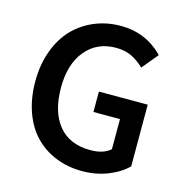

<svg xmlns="http://www.w3.org/2000/svg" viewBox="-102 -760 831 866"><g transform="rotate(15 314.0 -327.0)"><path d="M356.9 12.2Q290.5 12.2 234.1 -10.3Q177.7 -32.7 136.5 -75Q95.2 -117.2 72 -181.4Q48.8 -245.6 48.8 -325.2Q48.8 -403.8 72.8 -468.5Q96.7 -533.2 138.2 -576.2Q179.7 -619.1 236.3 -642.6Q293 -666 357.9 -666Q475.1 -666 556.2 -583L494.1 -507.8Q465.8 -535.2 435.1 -550Q404.3 -564.9 361.8 -564.9Q273.9 -564.9 220.9 -501.2Q168 -437.5 168 -328.1Q168 -214.8 219.5 -151.9Q271 -88.9 368.2 -88.9Q429.7 -88.9 461.9 -118.2V-258.8H337.9V-354H565.9V-65.9Q531.2 -31.2 476.1 -9.5Q420.9 12.2 356.9 12.2Z"/></g></svg>

Font: Toshiba Sans Medium
Style: Regular
Weight: 500
Designer: Paul D. Hunt
Foundry: Toshiba Corporation
Version: Version 2.020;PS 2.0;hotconv 1.0.86;makeotf.lib2.5.63406